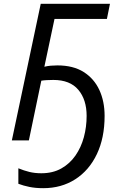

<svg xmlns="http://www.w3.org/2000/svg" viewBox="-20 -734 650 1004"><path d="M206 250Q166 250 134 243.5Q102 237 76 227V146Q105 158 133.5 165Q162 172 196 172Q256 172 300.5 147Q345 122 374.5 79.5Q404 37 418.5 -16.5Q433 -70 433 -128Q433 -213 389.5 -264.5Q346 -316 259 -316Q242 -316 224.5 -315Q207 -314 196 -312L131 0H42L193 -714H555L539 -635H265L212 -385Q228 -389 245.5 -390.5Q263 -392 280 -392Q363 -392 417.5 -357.5Q472 -323 499.5 -263.5Q527 -204 527 -128Q527 -13 486.5 72Q446 157 373.5 203.5Q301 250 206 250Z"/></svg>

Font: Noto Sans IKEA
Style: Italic
Weight: 400
Italic angle: -12°
Designer: Monotype Design Team
Foundry: Monotype Imaging Inc.
Version: Version 2.001